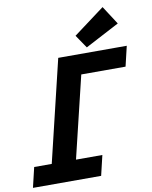

<svg xmlns="http://www.w3.org/2000/svg" viewBox="-125 -1003 854 1076"><g transform="rotate(-10 302.0 -465.0)"><path d="M-26 0 1 -114H101L240 -693H630L603 -579H351L239 -114H389L362 0ZM408 -723 357 -798 534 -930 602 -825Z"/></g></svg>

Font: Ubuntu Sans Mono
Style: Italic
Weight: 400
Italic angle: -13.5°
Monospace: yes
Designer: Dalton Maag Ltd
Foundry: Dalton Maag Ltd
Version: Version 1.006